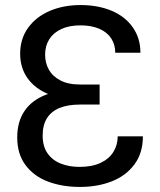

<svg xmlns="http://www.w3.org/2000/svg" viewBox="-20 -737 641 767"><path d="M60.5 -522.5Q60.5 -582 92.3 -626Q124 -669.9 178.7 -693.4Q233.4 -716.8 301.8 -716.8Q372.1 -716.8 426.3 -693.8Q480.5 -670.9 510.7 -627.4Q541 -584 541 -526.4H440.4Q440.4 -558.6 424.3 -583.5Q408.2 -608.4 376.5 -622.1Q344.7 -635.7 301.8 -635.7Q256.8 -635.7 225.1 -621.1Q193.4 -606.4 176.8 -580.1Q160.2 -553.7 160.2 -518.6Q160.2 -486.3 174.8 -459.5Q189.5 -432.6 220.7 -416Q252 -399.4 299.8 -399.4H377.9V-338.9H295.9Q227.5 -338.9 173.8 -360.8Q120.1 -382.8 90.3 -424.3Q60.5 -465.8 60.5 -522.5ZM377.9 -379.9V-319.3H299.8Q251 -319.3 217.8 -305.7Q184.6 -292 167.5 -264.6Q150.4 -237.3 150.4 -195.3Q150.4 -152.3 169.9 -124.5Q189.5 -96.7 222.7 -83.5Q255.9 -70.3 297.9 -70.3Q347.7 -70.3 381.8 -86.4Q416 -102.5 433.1 -130.4Q450.2 -158.2 450.2 -192.4H550.8Q550.8 -125 516.6 -79.6Q482.4 -34.2 425.8 -12.2Q369.1 9.8 298.8 9.8Q229.5 9.8 172.9 -11.2Q116.2 -32.2 82.5 -76.7Q48.8 -121.1 48.8 -187.5Q48.8 -251 78.1 -293.9Q107.4 -336.9 163.1 -358.4Q218.8 -379.9 295.9 -379.9Z"/></svg>

Font: Pretendard Std Variable
Style: Regular
Weight: 400
Designer: Base glyphs from Inter by Rasmus Andersson; Hangeul glyphs from Noto Sans CJK(Source Han Sans) by Jang Soo-young and Kan
Foundry: Kil Hyung-jin
Version: Version 1.309;Glyphs 3.2 (3225)